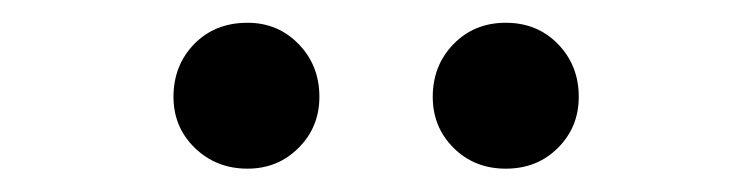

<svg xmlns="http://www.w3.org/2000/svg" viewBox="-20 -801 653 167"><path d="M195.3 -654.3Q168 -654.3 149.4 -672.4Q130.9 -690.4 130.9 -716.8Q130.9 -744.1 148.9 -762.7Q167 -781.2 195.3 -781.2Q221.7 -781.2 239.7 -762.7Q257.8 -744.1 257.8 -716.8Q257.8 -690.4 239.7 -672.4Q221.7 -654.3 195.3 -654.3ZM356.4 -716.8Q356.4 -744.1 374.5 -762.7Q392.6 -781.2 419.9 -781.2Q447.3 -781.2 465.3 -762.7Q483.4 -744.1 483.4 -716.8Q483.4 -690.4 465.3 -672.4Q447.3 -654.3 419.9 -654.3Q392.6 -654.3 374.5 -672.4Q356.4 -690.4 356.4 -716.8Z"/></svg>

Font: Gen Jyuu Gothic P Medium
Style: Regular
Weight: 500
Designer: [Source Han Sans]
Ryoko NISHIZUKA  (kana & ideographs); Paul D. Hunt (Latin, Greek & Cyrillic); Wenlong ZHANG  (bopomofo
Version: Version 1.002.20150607